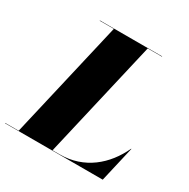

<svg xmlns="http://www.w3.org/2000/svg" viewBox="-218 -903 1038 1055"><g transform="rotate(30 301.0 -375.0)"><path d="M570 0 622 -225H620C561 -98 452 -2 295 -2H250.5L423.5 -748H514V-750H119V-748H208.5L35.5 -2H-50V0Z"/></g></svg>

Font: Bodoni* 96pt Fatface
Style: Italic
Weight: 900
Italic angle: -13°
Version: Version 2.3